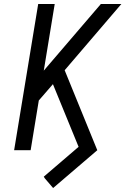

<svg xmlns="http://www.w3.org/2000/svg" viewBox="-20 -755 640 965"><path d="M247 190 205 141 200 133 375 -17 246 -332 175 -250 134 0H51L172 -735H255L200 -400L487 -735H590L305 -402L469 0Z"/></svg>

Font: Iosevka Extended Oblique
Style: Regular
Weight: 400
Width: 7
Italic angle: -9°
Monospace: yes
Designer: Belleve Invis
Foundry: Belleve Invis
Version: Version 32.0.1; ttfautohint (v1.8.4)